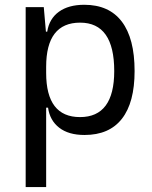

<svg xmlns="http://www.w3.org/2000/svg" viewBox="-20 -547 626 792"><path d="M85.9 224.6V-517.6H160.6L169.4 -416.5H174.8Q183.1 -469.7 222.9 -498.5Q262.7 -527.3 327.6 -527.3Q429.7 -527.3 482.4 -458Q535.2 -388.7 535.2 -253.9Q535.2 -124 482.9 -57.1Q430.7 9.8 328.6 9.8Q262.7 9.8 224.1 -20.3Q185.5 -50.3 178.2 -103H170.4V224.6ZM170.4 -246.1Q170.4 -64 310.1 -64Q451.2 -64 451.2 -253.9Q451.2 -453.6 310.5 -453.6Q170.4 -453.6 170.4 -271.5Z"/></svg>

Font: Cascadia Mono NF SemiLight
Style: Regular
Weight: 350
Monospace: yes
Designer: Aaron Bell
Foundry: Saja Typeworks
Version: Version 2404.023; ttfautohint (v1.8.4)